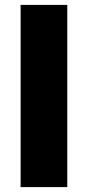

<svg xmlns="http://www.w3.org/2000/svg" viewBox="-20 -762 358 782"><path d="M64 -742H254V0H64Z"/></svg>

Font: Chess Sans ExtraBold
Style: Regular
Weight: 800
Designer: Wolf Bōese
Foundry: Wolf Bōese
Version: Version 7.223